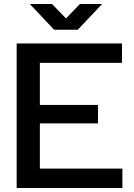

<svg xmlns="http://www.w3.org/2000/svg" viewBox="-20 -948 676 968"><path d="M64 0V-729H595V-631H181V-98H597V0ZM165 -326V-419H474V-326ZM253 -798 130 -928H242L313 -855L383 -928H495L372 -798Z"/></svg>

Font: Hubot Sans Medium
Style: Regular
Weight: 500
Designer: Deni Anggara
Foundry: GitHub, Inc., Subsidiary of Microsoft Corporation
Version: Version 2.000